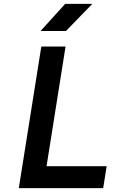

<svg xmlns="http://www.w3.org/2000/svg" viewBox="-20 -970 640 990"><path d="M77 0 193 -730H318L220 -113H530L512 0ZM189 -810 316 -950H456L320 -810Z"/></svg>

Font: JetBrains Mono NL
Style: Bold Italic
Weight: 700
Italic angle: -9°
Designer: Philipp Nurullin, Konstantin Bulenkov
Foundry: JetBrains
Version: Version 2.304; ttfautohint (v1.8.4.7-5d5b)